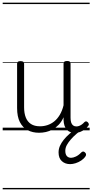

<svg xmlns="http://www.w3.org/2000/svg" viewBox="-20 -968 686 1426"><path d="M270 18Q222 18 185 -1.5Q148 -21 127.5 -61.5Q107 -102 107 -166V-496Q107 -505 113 -509.5Q119 -514 132 -514Q146 -514 152.5 -509.5Q159 -505 159 -496V-171Q159 -127 171.5 -95.5Q184 -64 210 -47Q236 -30 277 -30Q306 -30 333 -39Q360 -48 383 -66.5Q406 -85 424 -115Q442 -145 452 -186V-496Q452 -506 458.5 -510.5Q465 -515 479 -515Q492 -515 498 -510.5Q504 -506 504 -496V-93Q504 -73 508.5 -58.5Q513 -44 523 -36.5Q533 -29 547 -29Q557 -29 567 -32.5Q577 -36 587 -43Q597 -50 607 -61Q613 -67 620 -66.5Q627 -66 633 -59Q638 -54 639.5 -47Q641 -40 636 -34Q625 -19 609 -7Q593 5 575 12Q557 19 537 19Q517 19 502 13Q487 7 476 -5Q465 -17 459 -35Q453 -53 452 -76V-97Q437 -63 415.5 -41Q394 -19 370 -6Q346 7 320.5 12.5Q295 18 270 18ZM501 251Q464 251 439.5 229Q415 207 415 164Q415 139 425 116Q435 93 453 70.5Q471 48 495.5 26.5Q520 5 549 -16H594V-11Q570 7 547.5 26.5Q525 46 506.5 67Q488 88 476.5 109Q465 130 465 152Q465 178 476.5 191Q488 204 508 204Q523 204 543.5 194.5Q564 185 584 164Q590 158 597 157.5Q604 157 610 163Q618 169 619 177.5Q620 186 615 193Q603 211 583.5 224Q564 237 542 244Q520 251 501 251ZM0 428H646V438H0ZM0 -20H646V0H0ZM0 -505H646V-500H0ZM0 -948H646V-938H0Z"/></svg>

Font: Playwrite US Modern Guides
Style: Regular
Weight: 400
Designer: Veronika Burian, José Scaglione
Foundry: TypeTogether
Version: Version 1.003